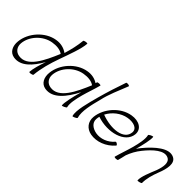

<svg xmlns="http://www.w3.org/2000/svg" viewBox="75 -1676 2562 2562"><g transform="rotate(45 1356.0 -395.5)"><path d="M715 -795C706 -698 683 -601 653 -503C600 -542 531 -562 450 -548C272 -519 122 -348 105 -174C95 -81 133 1 220 15C362 38 473 -84 563 -242C531 -149 504 -58 500 5C499 11 513 13 531 10C549 7 565 0 566 -5C578 -135 615 -267 662 -398C710 -534 775 -704 781 -805C782 -811 768 -813 750 -810C732 -807 716 -800 715 -795ZM254 -47C187 -57 146 -112 151 -182C161 -325 288 -462 437 -487C508 -499 578 -494 626 -459C537 -248 430 -18 254 -47Z M1190 -16C1173 -78 1196 -180 1219 -267C1243 -356 1276 -444 1299 -533C1302 -539 1289 -543 1272 -543C1255 -543 1239 -539 1237 -533C1235 -526 1233 -519 1231 -512C1180 -545 1116 -561 1042 -548C864 -519 714 -348 697 -174C687 -81 725 1 812 15C968 40 1087 -110 1181 -291C1179 -283 1177 -275 1175 -267C1148 -170 1115 -30 1123 16C1124 20 1140 17 1158 8C1176 0 1191 -11 1190 -16ZM846 -47C779 -57 738 -112 743 -182C753 -325 880 -462 1029 -487C1100 -499 1170 -494 1218 -459C1129 -248 1022 -18 846 -47Z M1516 -804C1472 -679 1426 -535 1389 -400C1351 -258 1297 -68 1324 16C1325 20 1341 17 1359 8C1377 0 1391 -11 1390 -16C1360 -117 1398 -268 1433 -400C1459 -524 1522 -664 1574 -796C1577 -801 1566 -807 1550 -810C1534 -812 1518 -810 1516 -804Z M2015 -118C2020 -122 2014 -133 2002 -142C1991 -150 1978 -154 1973 -149C1905 -67 1800 -30 1710 -46C1635 -60 1570 -106 1576 -182C1577 -198 1580 -214 1584 -231C1810 -154 2070 -227 2089 -404C2100 -513 1997 -569 1875 -548C1697 -519 1547 -348 1530 -174C1520 -76 1581 -2 1675 15C1790 36 1925 -13 2015 -118ZM1862 -487C1956 -503 2048 -476 2043 -396C2030 -243 1808 -221 1609 -296C1658 -392 1754 -469 1862 -487Z M2216 -518C2232 -455 2210 -353 2187 -267C2163 -178 2130 -89 2106 0C2104 5 2116 10 2133 10C2151 10 2166 5 2168 0C2179 -38 2187 -76 2196 -115C2221 -183 2256 -249 2305 -309C2397 -424 2517 -535 2611 -489C2679 -456 2660 -358 2628 -269C2591 -177 2539 -59 2544 8C2543 13 2558 14 2576 9C2595 5 2610 -3 2611 -8C2610 -91 2636 -178 2669 -264C2714 -377 2743 -504 2657 -546C2543 -603 2391 -471 2275 -331C2259 -312 2245 -293 2232 -273C2259 -370 2290 -505 2282 -549C2281 -554 2266 -550 2247 -542C2229 -533 2215 -522 2216 -518Z"/></g></svg>

Font: Nupuram ExtraLight Oblique
Style: Regular
Weight: 200
Designer: Santhosh Thottingal (santhosh.thottingal@gmail.com)
Foundry: SMC
Version: Version 1.000